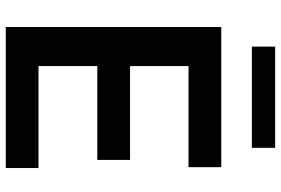

<svg xmlns="http://www.w3.org/2000/svg" viewBox="-170 -778 949 648"><g transform="rotate(90 304.0 -454.5)"><path d="M71.7 0V-727.3H544.7V-616.8H203.5V-419.4H520.2V-308.9H203.5V-110.4H547.6V0ZM479.4 -909.1V-830.6H137.8V-909.1Z"/></g></svg>

Font: InterMG SemiBold
Style: Regular
Weight: 600
Designer: Rasmus Andersson
Foundry: rsms
Version: Version 3.019;December 26, 2023;FontCreator 15.0.0.2955 64-b